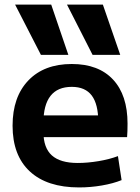

<svg xmlns="http://www.w3.org/2000/svg" viewBox="-20 -810 612 840"><path d="M159 -570 46 -790H204L279 -570ZM385 -570 273 -790H430L506 -570ZM326 10Q186 10 110.5 -60Q35 -130 35 -260Q35 -386 104 -458Q173 -530 294 -530Q411 -530 474.5 -462Q538 -394 538 -269Q538 -255 537.5 -237Q537 -219 536 -210H112V-305H429L410 -276Q410 -354 381.5 -392Q353 -430 294 -430Q232 -430 201 -390.5Q170 -351 170 -273V-233Q170 -163 207 -130Q244 -97 320 -97Q363 -97 411 -105Q459 -113 496 -127L512 -22Q475 -7 425.5 1.5Q376 10 326 10Z"/></svg>

Font: M PLUS 1
Style: Bold
Weight: 700
Designer: Coji Morishita
Foundry: UNDERFOREST DESIGN
Version: Version 1.001